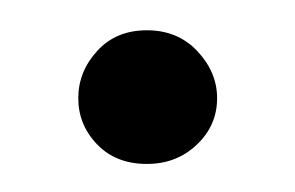

<svg xmlns="http://www.w3.org/2000/svg" viewBox="-20 -316 200 130"><path d="M79.5 -205Q58.5 -205 45.8 -218.2Q33 -231.5 33 -249.5Q33 -267.5 45.8 -281.5Q58.5 -295.5 79.5 -295.5Q100.5 -295.5 113.8 -281.2Q127 -267 127 -249.5Q127 -231 113.2 -218Q99.5 -205 79.5 -205Z"/></svg>

Font: Betina Sans Light
Style: Regular
Weight: 300
Designer: Jonathan Pinhorn (font) & Cristiano Sobral (main changes)
Version: Version 2.001;October 6, 2020;FontCreator 13.0.0.2681 64-bit